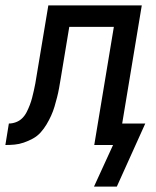

<svg xmlns="http://www.w3.org/2000/svg" viewBox="-60 -540 580 715"><path d="M290 155 361 0H291L364 -440H198L166 -247Q163 -229 160 -212Q157 -195 152.5 -177.5Q148 -160 143 -143Q138 -126 130.5 -109.5Q123 -93 113.5 -77Q104 -61 91.5 -47Q79 -33 62.5 -24Q46 -15 28.5 -9Q11 -3 -6 -1.5Q-23 0 -40 0L-27 -80Q-14 -80 -0.5 -85Q13 -90 23 -100Q33 -110 39.5 -123Q46 -136 51 -149Q56 -162 59.5 -175.5Q63 -189 66 -202.5Q69 -216 71.5 -229Q74 -242 76 -256L120 -520H468L395 -80H481L375 155Z"/></svg>

Font: Iosevka Term Curly Md Obl
Style: Regular
Weight: 500
Italic angle: -9°
Designer: Belleve Invis
Foundry: Belleve Invis
Version: Version 32.3.0